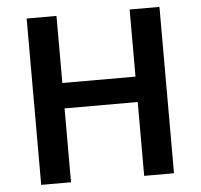

<svg xmlns="http://www.w3.org/2000/svg" viewBox="-51 -767 859 821"><g transform="rotate(-5 378.0 -357.0)"><path d="M663 0V-714H535V-426H221V-714H93V0H221V-317H535V0Z"/></g></svg>

Font: Noto Sans Bengali UI SemiBold
Style: Regular
Weight: 600
Designer: Jelle Bosma - Monotype Design Team
Foundry: Monotype Imaging Inc.
Version: Version 2.003